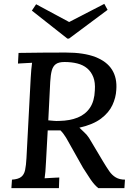

<svg xmlns="http://www.w3.org/2000/svg" viewBox="-20 -974 684 994"><path d="M320 -702Q414 -702 473.5 -679Q533 -656 560 -613Q587 -570 582 -508Q580 -469 562 -430Q544 -391 503 -360Q462 -329 391 -313Q405 -299 413.5 -291.5Q422 -284 428 -277Q434 -270 440.5 -260.5Q447 -251 457 -233L513 -139Q531 -109 545.5 -88Q560 -67 579.5 -55.5Q599 -44 627 -44L624 0H489Q468 -17 449 -45Q430 -73 410 -105L347 -217Q336 -238 322.5 -260.5Q309 -283 293 -299Q284 -299 270 -299Q256 -299 244 -299Q232 -299 227 -299L218 -134Q217 -107 215 -85.5Q213 -64 211 -51Q223 -52 236.5 -52.5Q250 -53 263.5 -54Q277 -55 287 -55L285 0H39L42 -44Q74 -46 89.5 -58Q105 -70 110 -94Q115 -118 117 -155L139 -571Q140 -593 142 -613.5Q144 -634 146 -649Q129 -648 108.5 -647Q88 -646 73 -645L76 -700Q137 -701 197.5 -701.5Q258 -702 320 -702ZM314 -653Q284 -653 269 -642Q254 -631 248 -608.5Q242 -586 240 -550L230 -351Q244 -350 257.5 -348.5Q271 -347 287 -348Q342 -349 382.5 -365.5Q423 -382 446 -416.5Q469 -451 471 -506Q474 -547 463 -575Q452 -603 431 -620.5Q410 -638 380 -645.5Q350 -653 314 -653ZM337 -774H329L145 -919L167 -952L338 -860L520 -954L537 -923Z"/></svg>

Font: Lora Medium
Style: Italic
Weight: 500
Italic angle: -3°
Designer: Olga Karpushina, Alexei Vanyashin (Cyrillic)
Foundry: Cyreal
Version: Version 3.004